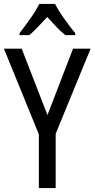

<svg xmlns="http://www.w3.org/2000/svg" viewBox="-20 -963 484 983"><path d="M223 -374 354 -714H444L265 -278V0H179V-275L0 -714H91ZM262 -943Q279 -909 309 -867Q339 -825 365 -793V-783H315Q292 -801 269 -825Q246 -849 222 -876Q197 -849 173.5 -824.5Q150 -800 130 -783H80V-793Q107 -828 136 -869Q165 -910 181 -943Z"/></svg>

Font: Noto Sans Hebrew Condensed
Style: Regular
Weight: 400
Width: 3
Designer: Monotype Design Team
Foundry: Monotype Imaging Inc.
Version: Version 2.004; ttfautohint (v1.8.4.7-5d5b)